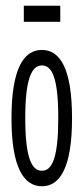

<svg xmlns="http://www.w3.org/2000/svg" viewBox="-20 -641 290 669"><path d="M63 -565H190V-621H63ZM126 8C188 8 231 -55 231 -229C231 -405 188 -467 126 -467C64 -467 20 -405 20 -229C20 -55 64 8 126 8ZM126 -46C89 -46 68 -95 68 -230C68 -368 91 -413 126 -413C162 -413 183 -368 183 -230C183 -95 163 -46 126 -46Z"/></svg>

Font: Inconsolata UltraCondensed Thin
Style: Regular
Weight: 100
Width: 1
Monospace: yes
Designer: Raph Levien, Cyreal, Brenton Simpson
Foundry: Raph Levien, Cyreal, Google
Version: Version 3.100